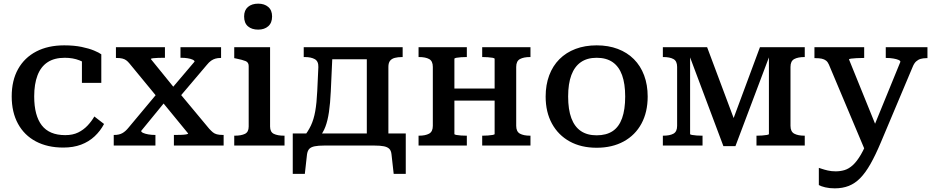

<svg xmlns="http://www.w3.org/2000/svg" viewBox="-20 -796 5106 1050"><path d="M337 -57Q378 -57 407.5 -71.5Q437 -86 459 -109.5Q481 -133 496 -159L549 -118Q529 -80 497.5 -50.5Q466 -21 423.5 -5Q381 11 326 11Q240 11 176.5 -22.5Q113 -56 78.5 -119Q44 -182 44 -269Q44 -356 79 -418.5Q114 -481 178.5 -514.5Q243 -548 331 -548Q385 -548 426 -539.5Q467 -531 494.5 -519.5Q522 -508 534 -499V-343H428V-478Q439 -477 447.5 -472.5Q456 -468 461.5 -461Q467 -454 469 -446Q471 -438 470 -432Q450 -452 414.5 -466Q379 -480 334 -480Q277 -480 240 -455.5Q203 -431 185 -383.5Q167 -336 167 -269Q167 -216 177.5 -176.5Q188 -137 208.5 -110.5Q229 -84 261 -70.5Q293 -57 337 -57Z M1203 0H931V-58H934Q952 -58 969.5 -58.5Q987 -59 998 -61Q1009 -63 1009 -66L859 -249L851 -251L688 -449Q679 -460 670 -466.5Q661 -473 648.5 -476Q636 -479 617 -479H614V-538H882V-480H880Q862 -480 845 -479.5Q828 -479 816.5 -477.5Q805 -476 805 -473L947 -298L955 -295L1124 -92Q1135 -80 1144 -72.5Q1153 -65 1166 -61.5Q1179 -58 1200 -58H1203ZM602 0V-58H605Q631 -58 648.5 -67.5Q666 -77 683 -98L840 -286L892 -251L752 -80Q752 -74 763 -69Q774 -64 791.5 -61Q809 -58 828 -58H830V0ZM960 -263 909 -300 1044 -459Q1044 -465 1033 -470Q1022 -475 1005.5 -477.5Q989 -480 971 -480H967V-538H1189V-479H1186Q1171 -479 1158.5 -475.5Q1146 -472 1134.5 -464Q1123 -456 1111 -441Z M1392 -634Q1357 -634 1336 -652Q1315 -670 1315 -706Q1315 -740 1336 -758Q1357 -776 1392 -776Q1426 -776 1447 -758Q1468 -740 1468 -706Q1468 -671 1447 -652.5Q1426 -634 1392 -634ZM1457 -538V-104Q1457 -74 1477.5 -64Q1498 -54 1533 -54H1536V0H1261V-54H1264Q1299 -54 1319.5 -64Q1340 -74 1340 -104V-435Q1340 -455 1323 -462Q1306 -469 1271 -476L1261 -478V-538Z M1986 -24V-538H2182V-484H2179Q2156 -484 2139 -479.5Q2122 -475 2113 -463.5Q2104 -452 2104 -430V-24ZM1763 -472V-538H2044V-472ZM2121 48Q2119 28 2109 18Q2099 8 2079.5 4Q2060 0 2028 0H1752Q1721 0 1701 4Q1681 8 1671.5 18Q1662 28 1659 48L1647 155H1581V-66H2199V155H2133ZM1715 -299 1721 -429Q1722 -461 1701.5 -472.5Q1681 -484 1647 -484H1641V-538H1800L1789 -296Q1786 -231 1779 -183.5Q1772 -136 1759.5 -103Q1747 -70 1726 -46H1640Q1665 -77 1680.5 -110Q1696 -143 1704 -188Q1712 -233 1715 -299Z M2347 -108V-430Q2347 -462 2327 -473Q2307 -484 2272 -484H2269V-538H2533V-484H2529Q2516 -484 2501 -483Q2486 -482 2475.5 -480Q2465 -478 2465 -474V-63Q2465 -60 2475.5 -58Q2486 -56 2501 -55Q2516 -54 2529 -54H2533V0H2269V-54H2272Q2306 -54 2326.5 -65Q2347 -76 2347 -108ZM2685 -63V-474Q2685 -478 2674 -480Q2663 -482 2648 -483Q2633 -484 2621 -484H2617V-538H2881V-484H2878Q2844 -484 2823.5 -473Q2803 -462 2803 -430V-108Q2803 -76 2823.5 -65Q2844 -54 2878 -54H2881V0H2617V-54H2621Q2633 -54 2648 -55Q2663 -56 2674 -58Q2685 -60 2685 -63ZM2416 -246V-312H2743V-246Z M3522 -268Q3522 -183 3488 -120Q3454 -57 3391 -22.5Q3328 12 3243 12Q3158 12 3095.5 -22.5Q3033 -57 2998.5 -120Q2964 -183 2964 -268Q2964 -332 2983.5 -384Q3003 -436 3039.5 -472.5Q3076 -509 3127.5 -528.5Q3179 -548 3243 -548Q3307 -548 3358.5 -528.5Q3410 -509 3446.5 -472.5Q3483 -436 3502.5 -384Q3522 -332 3522 -268ZM3087 -268Q3087 -197 3104.5 -150Q3122 -103 3156.5 -79.5Q3191 -56 3243 -56Q3296 -56 3330.5 -79Q3365 -102 3382 -149.5Q3399 -197 3399 -268Q3399 -338 3382 -385Q3365 -432 3330.5 -456Q3296 -480 3243 -480Q3191 -480 3156.5 -456Q3122 -432 3104.5 -385Q3087 -338 3087 -268Z M3847 -538 4008 -108 3970 -91 4136 -538H4381V-484H4379Q4344 -484 4323.5 -473Q4303 -462 4303 -430V-108Q4303 -76 4323.5 -65Q4344 -54 4379 -54H4381V0H4117V-54H4121Q4133 -54 4148 -55Q4163 -56 4174 -58Q4185 -60 4185 -63V-516L4197 -514L4002 3H3936L3742 -514L3754 -516V-63Q3754 -60 3764.5 -58Q3775 -56 3790 -55Q3805 -54 3818 -54H3822V0H3605V-54H3608Q3643 -54 3663 -65Q3683 -76 3683 -108V-430Q3683 -462 3663 -473Q3643 -484 3608 -484H3605V-538Z M4788 -64 4765 -12 4713 32 4513 -443Q4507 -457 4497.5 -464.5Q4488 -472 4474 -475Q4460 -478 4440 -478H4434V-538H4706V-479H4701Q4682 -479 4664.5 -478Q4647 -477 4635 -475.5Q4623 -474 4623 -471ZM4797 -17Q4768 52 4740.5 100.5Q4713 149 4684.5 178Q4656 207 4622 220.5Q4588 234 4545 234Q4516 234 4493 228.5Q4470 223 4458 216V122Q4462 123 4475 127.5Q4488 132 4507.5 136.5Q4527 141 4550 141Q4576 141 4599 134Q4622 127 4644 107Q4666 87 4688 49.5Q4710 12 4733 -49L4747 -74L4904 -458Q4904 -464 4893.5 -468.5Q4883 -473 4865.5 -476Q4848 -479 4829 -479H4824V-538H5052V-478H5046Q5029 -478 5015 -474Q5001 -470 4990 -460Q4979 -450 4971 -430Z"/></svg>

Font: Roboto Serif Medium
Style: Regular
Weight: 500
Designer: Greg Gazdowicz
Foundry: Commercial Type
Version: Version 1.008